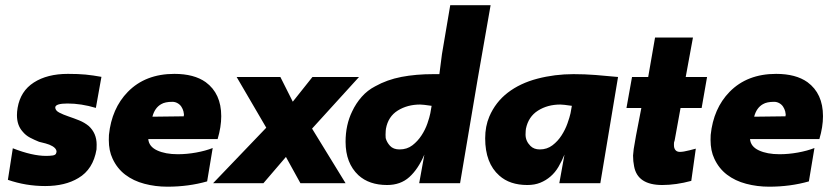

<svg xmlns="http://www.w3.org/2000/svg" viewBox="-20 -708 3222 742"><path d="M154.5 11Q80 11 10.5 -13L29.5 -135Q104.5 -105.5 158.5 -105.5Q172 -105.5 184 -107.2Q196 -109 197.5 -117.5L198.5 -121.5Q198.5 -137.5 170.5 -149Q161 -153 131 -160Q113.5 -167 96.2 -176Q79 -185 67 -200Q45.5 -224 45.5 -263Q45.5 -276 48 -291Q59 -356 110.8 -389.2Q162.5 -422.5 242.5 -422.5Q282.5 -422.5 310.8 -419.8Q339 -417 372 -411L350.5 -291Q293.5 -308 241 -308Q194.5 -308 193.5 -293Q193.5 -281 208.8 -273Q224 -265 244.8 -258Q265.5 -251 286 -242.8Q306.5 -234.5 323 -221Q353.5 -193 353.5 -149L353 -130.5Q340 -53.5 283 -20Q232 11 154.5 11Z M627 13.5Q580.5 13.5 538 2.2Q495.5 -9 464 -33Q432.5 -57 415 -95Q400.5 -125.5 400.5 -167L401 -186.5Q411.5 -289 474 -353Q542 -422.5 654 -422.5Q730 -422.5 775 -390.5Q835 -346.5 835 -259Q835 -217.5 821 -170.5H553Q555.5 -141.5 587.2 -126.8Q619 -112 667 -112Q702 -112 738 -118.5Q774 -125 802 -136L780.5 -7Q708.5 13.5 627 13.5ZM569 -257 690 -258.5 691 -265.5 689 -277.5Q686.5 -287 681 -295.5Q675.5 -304 666.2 -309.2Q657 -314.5 646 -314.5Q618 -314.5 603 -305.5Q578 -291.5 569 -257Z M1315.5 0H1141L1085 -101.5L998 0H803.5L1009 -214.5L894.5 -410.5H1063.5L1111.5 -315L1187.5 -410.5H1367.5L1186 -211Z M1476 7Q1406.5 7 1365 -31Q1315.5 -77.5 1315.5 -160Q1315.5 -225.5 1341 -277.5Q1355.5 -308.5 1377.8 -333.8Q1400 -359 1430 -374.5Q1475.5 -400 1531.5 -410.8Q1587.5 -421.5 1654.5 -421.5H1678L1688 -499L1720 -688H1876L1826 -402.5L1758 0H1600L1620 -110.5Q1596 -54.5 1562 -23.8Q1528 7 1476 7ZM1524 -130.5Q1553 -130.5 1573.8 -146.5Q1594.5 -162.5 1609 -184.8Q1623.5 -207 1631.8 -231Q1640 -255 1643 -270.2Q1646 -285.5 1648 -299Q1614.5 -304 1603.5 -304Q1554.5 -304 1517.2 -280.8Q1480 -257.5 1471.5 -210.5Q1470.5 -205.5 1470 -187L1470.5 -174.5Q1474.5 -158.5 1487.2 -144.5Q1500 -130.5 1524 -130.5Z M2018 7Q1950 7 1909.5 -29.5Q1855 -77.5 1855 -173.5Q1855 -220 1871 -257.5Q1895 -313.5 1942.5 -350Q1990 -386.5 2057 -404Q2124 -421.5 2196.5 -421.5Q2239.5 -421.5 2281.8 -418.2Q2324 -415 2368.5 -410.5L2300 0H2141.5L2161.5 -110.5Q2151 -85 2138.2 -63.2Q2125.5 -41.5 2107.5 -26Q2089.5 -10.5 2067.8 -1.8Q2046 7 2018 7ZM2066 -130.5Q2094 -130.5 2115 -146.5Q2136 -162.5 2150.2 -184.8Q2164.5 -207 2173 -231Q2181.5 -255 2184.8 -270.2Q2188 -285.5 2190 -299Q2156.5 -304 2145.5 -304Q2096 -304 2059 -280.5Q2022 -257 2012.5 -210.5Q2011.5 -205.5 2011 -188Q2011 -163 2030 -144Q2043.5 -130.5 2066 -130.5Z M2539.5 7Q2443.5 7 2430.5 -65.5Q2426.5 -84.5 2426.5 -107L2429 -132Q2432 -156 2458.5 -290.5H2401L2422.5 -410.5H2485L2511.5 -563H2658L2630 -410.5H2712.5L2691.5 -290.5H2610L2586 -158.5L2586.5 -165.5Q2584 -156 2584.5 -148L2585 -140Q2589 -121 2607.5 -121Q2614 -121 2623.2 -122.5Q2632.5 -124 2644.8 -127.2Q2657 -130.5 2669 -133.5L2651.5 -9Q2592.5 7 2539.5 7Z M2952.5 13.5Q2906 13.5 2863.5 2.2Q2821 -9 2789.5 -33Q2758 -57 2740.5 -95Q2726 -125.5 2726 -167L2726.5 -186.5Q2737 -289 2799.5 -353Q2867.5 -422.5 2979.5 -422.5Q3055.5 -422.5 3100.5 -390.5Q3160.5 -346.5 3160.5 -259Q3160.5 -217.5 3146.5 -170.5H2878.5Q2881 -141.5 2912.8 -126.8Q2944.5 -112 2992.5 -112Q3027.5 -112 3063.5 -118.5Q3099.5 -125 3127.5 -136L3106 -7Q3034 13.5 2952.5 13.5ZM2894.5 -257 3015.5 -258.5 3016.5 -265.5 3014.5 -277.5Q3012 -287 3006.5 -295.5Q3001 -304 2991.8 -309.2Q2982.5 -314.5 2971.5 -314.5Q2943.5 -314.5 2928.5 -305.5Q2903.5 -291.5 2894.5 -257Z"/></svg>

Font: Lucymar Sans ExtraBold
Style: Italic
Weight: 800
Italic angle: -10°
Foundry: The League of Moveable Type (original font) / Main changes by Cristiano Sobral with portions from Mirco Monsees
Version: Version 2.00;August 30, 2020;FontCreator 13.0.0.2681 64-bit